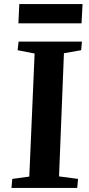

<svg xmlns="http://www.w3.org/2000/svg" viewBox="-20 -917 432 937"><path d="M69.8 -803.2 74.2 -897H382.8L377.9 -803.2ZM123 -55.2 148.9 -655.8 65.9 -671.9 70.8 -713.9H379.9L376 -671.9L292 -657.2L268.1 -56.2L360.8 -43.9L356.9 0H36.1L40 -43.9Z"/></svg>

Font: Literata SemiBold
Style: Italic
Weight: 650
Italic angle: -2.39999°
Designer: Latin by Veronika Burian and Jose Scaglione. Greek by Irene Vlachou. Cyrillic by Vera Evstafieva
Foundry: TypeTogether
Version: Version 3.021